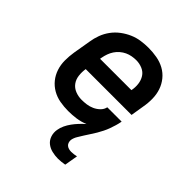

<svg xmlns="http://www.w3.org/2000/svg" viewBox="-206 -658 1013 1013"><g transform="rotate(45 300.0 -152.0)"><path d="M393 224Q370 224 347.5 218.5Q325 213 308.5 199.5Q292 186 285 164.5Q278 143 282 120Q285 101 293.5 83Q302 65 314 48.5Q326 32 340 17Q354 2 370 -12Q341 0 311.5 4Q282 8 253 8Q221 8 190.5 2.5Q160 -3 134 -18Q108 -33 89.5 -56Q71 -79 61.5 -108Q52 -137 52 -168.5Q52 -200 57 -232L74 -332Q78 -359 88 -386Q98 -413 115.5 -437Q133 -461 157 -479Q181 -497 207.5 -508.5Q234 -520 262 -524Q290 -528 317 -528Q349 -528 380 -522.5Q411 -517 437.5 -502.5Q464 -488 483 -464.5Q502 -441 511.5 -412.5Q521 -384 521.5 -352Q522 -320 516 -288L504 -214H162Q158 -189 161 -164Q164 -139 177.5 -120.5Q191 -102 213.5 -93Q236 -84 261 -84Q279 -84 297.5 -86.5Q316 -89 334 -97Q352 -105 366.5 -119Q381 -133 385 -152H492Q489 -135 484 -118Q479 -101 473 -84.5Q467 -68 459 -52Q451 -36 442 -20.5Q433 -5 422.5 10.5Q412 26 402.5 41.5Q393 57 383.5 72.5Q374 88 371 105Q370 115 373 124Q376 133 382.5 138.5Q389 144 398 146.5Q407 149 417 149Q427 149 436.5 147.5Q446 146 455 144L442 219Q430 221 417.5 222.5Q405 224 393 224ZM177 -306H411Q416 -331 413 -355Q410 -379 398 -398Q386 -417 364 -426.5Q342 -436 317 -436Q302 -436 285.5 -433Q269 -430 254 -423Q239 -416 225.5 -404.5Q212 -393 202.5 -378.5Q193 -364 187.5 -348.5Q182 -333 179 -317Z"/></g></svg>

Font: Iosevka Aile Semibold Oblique
Style: Regular
Weight: 600
Italic angle: -9°
Designer: Belleve Invis
Foundry: Belleve Invis
Version: Version 31.1.0; ttfautohint (v1.8.4)